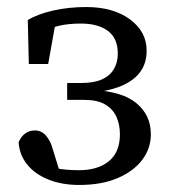

<svg xmlns="http://www.w3.org/2000/svg" viewBox="-20 -513 481 546"><path d="M205 13Q156 13 117.5 -2.5Q79 -18 57 -45.5Q35 -73 33 -109Q38 -120 44.5 -127Q51 -134 59.5 -138Q68 -142 80 -142Q98 -142 111 -127Q124 -112 130 -89L155 -8L89 -49Q114 -39 142 -34Q170 -29 205 -29Q258 -29 289.5 -54.5Q321 -80 321 -131Q321 -159 311 -181Q301 -203 279 -216Q257 -229 219 -229H171V-277H211Q247 -277 269.5 -287Q292 -297 303.5 -316Q315 -335 315 -361Q315 -404 287 -425Q259 -446 210 -446Q174 -446 147 -439.5Q120 -433 100 -421L139 -454L117 -331H62L59 -456Q87 -473 131 -483Q175 -493 225 -493Q302 -493 349.5 -458Q397 -423 397 -369Q397 -335 380.5 -311Q364 -287 332.5 -272Q301 -257 255 -251L252 -257Q290 -254 319 -245Q348 -236 368 -219.5Q388 -203 398.5 -181Q409 -159 409 -131Q409 -91 384.5 -58.5Q360 -26 314.5 -6.5Q269 13 205 13Z"/></svg>

Font: Source Serif 4 18pt
Style: Regular
Weight: 400
Designer: Frank Grießhammer
Foundry: Adobe Systems Incorporated
Version: Version 4.004;hotconv 1.0.116;makeotfexe 2.5.65601